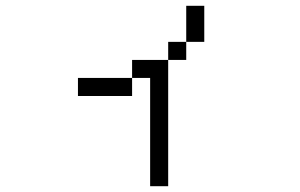

<svg xmlns="http://www.w3.org/2000/svg" viewBox="-20 -520 1040 665"><path d="M500 -250Q500 -250 500 125H562.5V-312.5H437.5V-250H250V-187.5H437.5V-250ZM562.5 -312.5H625V-375H562.5ZM625 -375H687.5Q687.5 -375 687.5 -500H625Q625 -500 625 -375Z"/></svg>

Font: CalcUnifontExMono
Style: Regular
Weight: 500
Version: Version 15.0.06